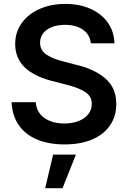

<svg xmlns="http://www.w3.org/2000/svg" viewBox="-20 -737 662 994"><path d="M316.4 -608.4Q277.3 -608.4 248 -596.7Q218.8 -585 203.1 -564Q187.5 -543 187.5 -516.6Q187.5 -476.1 221.2 -453.9Q254.9 -431.6 308.6 -418.9L375 -401.4Q466.3 -380.4 524.2 -331.8Q582 -283.2 582 -198.2Q582 -136.2 550.3 -88.9Q518.6 -41.5 458.3 -15.4Q397.9 10.7 314.5 10.7Q231.9 10.7 171.4 -14.9Q110.8 -40.5 76.9 -89.6Q43 -138.7 40 -208H165Q169.4 -154.3 210.2 -126Q251 -97.7 313.5 -97.7Q355 -97.7 387.2 -110.4Q419.4 -123 437.3 -146.2Q455.1 -169.4 455.1 -199.2Q455.1 -237.8 423.1 -259.5Q391.1 -281.2 327.1 -297.9L247.1 -318.4Q58.6 -367.7 58.6 -508.8Q58.6 -570.3 92.3 -617.4Q126 -664.6 185.3 -690.7Q244.6 -716.8 318.4 -716.8Q392.6 -716.8 450 -690.7Q507.3 -664.6 539.3 -618.2Q571.3 -571.8 572.3 -512.7H450.2Q445.8 -557.6 409.9 -583Q374 -608.4 316.4 -608.4ZM254.9 63.5H373L303.7 237.3H213.9Z"/></svg>

Font: Pretendard Std SemiBold
Style: Regular
Weight: 600
Designer: Base glyphs from Inter by Rasmus Andersson; Hangeul glyphs from Noto Sans CJK(Source Han Sans) by Jang Soo-young and Kan
Foundry: Kil Hyung-jin
Version: Version 1.309